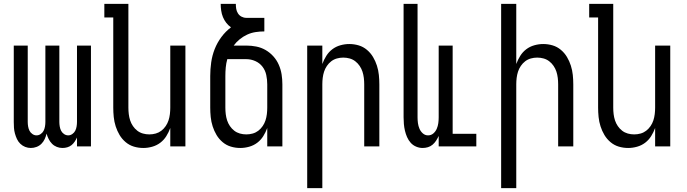

<svg xmlns="http://www.w3.org/2000/svg" viewBox="-20 -755 3540 990"><path d="M139 8Q124 8 110 2.5Q96 -3 85 -13.5Q74 -24 67.5 -38Q61 -52 57 -66.5Q53 -81 52 -96Q51 -111 51 -126V-520H123V-126Q123 -115 125 -103Q127 -91 132 -81Q137 -71 147 -64Q157 -57 168 -57Q180 -57 190 -64Q200 -71 205 -81Q210 -91 212 -103Q214 -115 214 -126V-520H286V-126Q286 -115 288 -103Q290 -91 295 -81Q300 -71 310 -64Q320 -57 332 -57Q343 -57 353 -64Q363 -71 368 -81Q373 -91 375 -103Q377 -115 377 -126V-520H449V0H377V-46Q372 -35 365 -24.5Q358 -14 348.5 -6.5Q339 1 327 4.5Q315 8 302 8Q287 8 273 2.5Q259 -3 248.5 -13.5Q238 -24 231 -38Q224 -52 220 -66Q217 -52 210.5 -38Q204 -24 193.5 -13.5Q183 -3 168.5 2.5Q154 8 139 8Z M719 8Q694 8 670.5 1Q647 -6 628 -22Q609 -38 596.5 -59Q584 -80 576.5 -103.5Q569 -127 566.5 -151.5Q564 -176 564 -200V-665H518V-735H642V-200Q642 -183 644 -166.5Q646 -150 651 -134.5Q656 -119 665.5 -105Q675 -91 688 -81Q701 -71 717 -66.5Q733 -62 750 -62Q767 -62 783 -66.5Q799 -71 812 -81Q825 -91 834.5 -105Q844 -119 849 -134.5Q854 -150 856 -166.5Q858 -183 858 -200V-520H936V0H858V-95Q850 -73 837.5 -53Q825 -33 806.5 -19Q788 -5 765 1.5Q742 8 719 8Z M1219 8Q1194 8 1170.5 1Q1147 -6 1128 -22Q1109 -38 1096.5 -59Q1084 -80 1076.5 -103.5Q1069 -127 1066.5 -151.5Q1064 -176 1064 -200V-363Q1064 -398 1069 -433.5Q1074 -469 1087 -502Q1100 -535 1121.5 -564Q1143 -593 1171 -614Q1157 -624 1146.5 -637.5Q1136 -651 1129.5 -667Q1123 -683 1120.5 -700.5Q1118 -718 1118 -735H1196Q1196 -722 1198 -709.5Q1200 -697 1207 -686Q1214 -675 1225.5 -669Q1237 -663 1250 -663H1343V-593Q1320 -593 1297.5 -589.5Q1275 -586 1254.5 -576.5Q1234 -567 1216 -552.5Q1198 -538 1185 -520H1250Q1276 -520 1301.5 -515Q1327 -510 1349.5 -497Q1372 -484 1389.5 -464.5Q1407 -445 1417.5 -421Q1428 -397 1432 -371.5Q1436 -346 1436 -320V0H1358V-95Q1350 -73 1337.5 -53Q1325 -33 1306.5 -19Q1288 -5 1265 1.5Q1242 8 1219 8ZM1250 -62Q1267 -62 1283 -66.5Q1299 -71 1312 -81Q1325 -91 1334.5 -105Q1344 -119 1349 -134.5Q1354 -150 1356 -166.5Q1358 -183 1358 -200V-320Q1358 -344 1353 -368Q1348 -392 1333.5 -411Q1319 -430 1296.5 -440Q1274 -450 1250 -450H1152Q1146 -429 1144 -407Q1142 -385 1142 -363V-200Q1142 -183 1144 -166.5Q1146 -150 1151 -134.5Q1156 -119 1165.5 -105Q1175 -91 1188 -81Q1201 -71 1217 -66.5Q1233 -62 1250 -62Z M1564 215V-520H1642V-425Q1650 -447 1662.5 -467Q1675 -487 1693.5 -501Q1712 -515 1735 -521.5Q1758 -528 1781 -528Q1806 -528 1829.5 -521Q1853 -514 1872 -498Q1891 -482 1903.5 -461Q1916 -440 1923.5 -416.5Q1931 -393 1933.5 -368.5Q1936 -344 1936 -320V0H1858V-320Q1858 -337 1856 -353.5Q1854 -370 1849 -385.5Q1844 -401 1834.5 -415Q1825 -429 1812 -439Q1799 -449 1783 -453.5Q1767 -458 1750 -458Q1733 -458 1717 -453.5Q1701 -449 1688 -439Q1675 -429 1665.5 -415Q1656 -401 1651 -385.5Q1646 -370 1644 -353.5Q1642 -337 1642 -320V215Z M2159 8Q2142 8 2125.5 1Q2109 -6 2097.5 -19Q2086 -32 2079 -48Q2072 -64 2068 -81Q2064 -98 2062.5 -115.5Q2061 -133 2061 -150V-735H2133V-150Q2133 -135 2135 -120Q2137 -105 2143 -91Q2149 -77 2160.5 -67Q2172 -57 2187 -57Q2203 -57 2214.5 -67Q2226 -77 2232 -91Q2238 -105 2240 -120Q2242 -135 2242 -150V-520H2314V-65H2436V0H2242V-54Q2236 -41 2228.5 -29.5Q2221 -18 2210.5 -9Q2200 0 2186.5 4Q2173 8 2159 8Z M2564 215V-735H2642V-425Q2650 -447 2662.5 -467Q2675 -487 2693.5 -501Q2712 -515 2735 -521.5Q2758 -528 2781 -528Q2806 -528 2829.5 -521Q2853 -514 2872 -498Q2891 -482 2903.5 -461Q2916 -440 2923.5 -416.5Q2931 -393 2933.5 -368.5Q2936 -344 2936 -320V0H2858V-320Q2858 -337 2856 -353.5Q2854 -370 2849 -385.5Q2844 -401 2834.5 -415Q2825 -429 2812 -439Q2799 -449 2783 -453.5Q2767 -458 2750 -458Q2733 -458 2717 -453.5Q2701 -449 2688 -439Q2675 -429 2665.5 -415Q2656 -401 2651 -385.5Q2646 -370 2644 -353.5Q2642 -337 2642 -320V215Z M3219 8Q3194 8 3170.5 1Q3147 -6 3128 -22Q3109 -38 3096.5 -59Q3084 -80 3076.5 -103.5Q3069 -127 3066.5 -151.5Q3064 -176 3064 -200V-665H3018V-735H3142V-200Q3142 -183 3144 -166.5Q3146 -150 3151 -134.5Q3156 -119 3165.5 -105Q3175 -91 3188 -81Q3201 -71 3217 -66.5Q3233 -62 3250 -62Q3267 -62 3283 -66.5Q3299 -71 3312 -81Q3325 -91 3334.5 -105Q3344 -119 3349 -134.5Q3354 -150 3356 -166.5Q3358 -183 3358 -200V-520H3436V0H3358V-95Q3350 -73 3337.5 -53Q3325 -33 3306.5 -19Q3288 -5 3265 1.5Q3242 8 3219 8Z"/></svg>

Font: Iosevka srxl
Style: Regular
Weight: 400
Monospace: yes
Designer: Belleve Invis
Foundry: Belleve Invis
Version: Version 33.0.1; ttfautohint (v1.8.3)